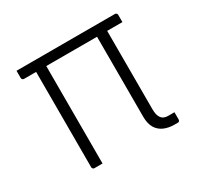

<svg xmlns="http://www.w3.org/2000/svg" viewBox="-121 -667 842 819"><g transform="rotate(-30 300.0 -258.0)"><path d="M50 -526H534Q538 -526 540 -524.5Q542 -523 543.5 -521Q545 -519 545 -515Q545 -509 545 -503.5Q545 -498 545 -492.5Q545 -487 545 -480H61Q56 -480 53 -483Q50 -486 50 -491Q50 -498 50 -503Q50 -508 50 -514Q50 -520 50 -526ZM120 -496H170V-462Q170 -438 170 -413Q170 -388 170 -363.5Q170 -339 170 -314Q170 -275 170 -235.5Q170 -196 170 -157Q170 -118 170 -78.5Q170 -39 170 0Q164 0 157.5 0Q151 0 144.5 0Q138 0 131 0Q127 0 125 -1.5Q123 -3 121.5 -5Q120 -7 120 -11Q120 -72 120 -132.5Q120 -193 120 -253.5Q120 -314 120 -374.5Q120 -435 120 -496ZM545 -36Q545 -27 545 -18.5Q545 -10 545 -1Q545 3 543.5 5.5Q542 8 540 9Q538 10 534 10H519Q490 10 467.5 0Q445 -10 432.5 -31Q420 -52 420 -86Q420 -137 420 -188.5Q420 -240 420 -291Q420 -342 420 -393.5Q420 -445 420 -496H470V-457Q470 -423 470 -388.5Q470 -354 470 -319Q470 -291 470 -263Q470 -235 470 -207Q470 -179 470 -151.5Q470 -124 470 -96Q470 -80 472.5 -69Q475 -58 481 -50Q486 -43 494.5 -39.5Q503 -36 514 -36Q520 -36 525.5 -36Q531 -36 537 -36Z"/></g></svg>

Font: Recursive Sans Linear Light
Style: Regular
Weight: 300
Version: Version 1.085